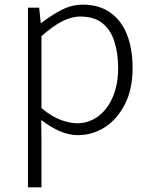

<svg xmlns="http://www.w3.org/2000/svg" viewBox="-20 -567 645 824"><path d="M100 237V-534H148L155 -468H157Q196 -499 241.5 -523Q287 -547 335 -547Q406 -547 453.5 -513Q501 -479 525 -418.5Q549 -358 549 -275Q549 -184 516 -119.5Q483 -55 430 -21Q377 13 314 13Q277 13 237 -4Q197 -21 157 -52L158 46V237ZM310 -38Q361 -38 401 -67.5Q441 -97 464 -150.5Q487 -204 487 -274Q487 -338 471 -388.5Q455 -439 419.5 -467.5Q384 -496 324 -496Q286 -496 245 -474.5Q204 -453 158 -412V-103Q201 -67 240.5 -52.5Q280 -38 310 -38Z"/></svg>

Font: Noto Sans SC Thin Light
Style: Regular
Weight: 300
Version: Version 2.004-H2;hotconv 1.0.118;makeotfexe 2.5.65603